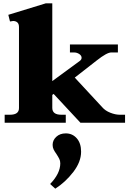

<svg xmlns="http://www.w3.org/2000/svg" viewBox="-20 -737 791 1153"><path d="M731 -48V0H463L302 -173L294 -167V-89Q294 -48 348 -48H375V0H8V-48H40Q94 -48 94 -88V-574Q94 -594 84 -602.5Q74 -611 59 -611Q54 -611 40 -608L30 -648L255 -717H294V-250L459 -371Q470 -379 470 -390Q470 -403 456 -412.5Q442 -422 424 -422H400V-470H688V-422H648Q622 -422 561 -374L429 -271L594 -93Q612 -72 642.5 -60Q673 -48 699 -48ZM467 174Q467 235 420 296Q373 357 312 396L281 368Q342 305 342 244Q342 229 336 217Q330 205 319 188Q308 173 302 160.5Q296 148 296 133Q296 105 318 84.5Q340 64 375 64Q415 64 441 93.5Q467 123 467 174Z"/></svg>

Font: Taviraj Black
Style: Regular
Weight: 900
Designer: Katatrad Team
Foundry: CadsonDemak
Version: Version 1.001